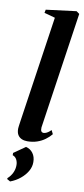

<svg xmlns="http://www.w3.org/2000/svg" viewBox="-115 -856 507 1164"><g transform="rotate(10 138.0 -274.0)"><path d="M169.5 -86Q168.5 -69 173.5 -62.2Q178.5 -55.5 187 -55.5Q196 -55.5 207.2 -61Q218.5 -66.5 233 -81L244.5 -57.5Q229 -38.5 207.5 -22.8Q186 -7 158.8 2.2Q131.5 11.5 98.5 11.5Q79.5 11.5 64.2 4.8Q49 -2 40.2 -16.2Q31.5 -30.5 31.5 -54Q31.5 -58.5 32.5 -66.2Q33.5 -74 34.8 -83.8Q36 -93.5 37.5 -102.5L134 -755L67 -773.5L71 -793.5L257 -817L275.5 -803.5ZM39 269.5 19.5 258.5V252.5Q39.5 235 50 211.8Q60.5 188.5 60 165Q60 146.5 51.8 131Q43.5 115.5 27 110V96L98 46.5Q125 53 141.2 75Q157.5 97 157.5 129.5Q158 158.5 142.5 185.5Q127 212.5 100.2 234.5Q73.5 256.5 39 269.5Z"/></g></svg>

Font: Merriweather 120pt
Style: Bold Italic
Weight: 700
Italic angle: -7.8°
Version: Version 2.101